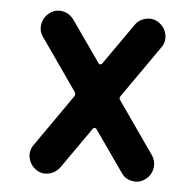

<svg xmlns="http://www.w3.org/2000/svg" viewBox="-42 -578 584 575"><g transform="rotate(5 250.0 -290.0)"><path d="M72.3 -127.9 180.7 -283.2Q185.5 -290 180.7 -296.9L72.3 -452.1Q59.6 -469.7 63.5 -490.7Q67.4 -511.7 85 -524.9Q102.5 -538.1 123.5 -534.2Q144.5 -530.3 158.2 -511.7L245.1 -387.7Q246.1 -385.7 249.5 -385.7Q252.9 -385.7 254.9 -387.7L341.8 -511.7Q353.5 -529.3 375.5 -533.7Q397.5 -538.1 415 -524.9Q432.6 -511.7 436.5 -490.7Q440.4 -469.7 427.7 -452.1L319.3 -296.9Q313.5 -290 319.3 -283.2L427.7 -127.9Q439.5 -110.4 436 -89.4Q432.6 -68.4 415 -55.2Q397.5 -42 375.5 -45.9Q353.5 -49.8 341.8 -68.4L254.9 -192.4Q252.9 -194.3 249.5 -194.3Q246.1 -194.3 245.1 -192.4L158.2 -68.4Q145.5 -50.8 124 -46.4Q102.5 -42 85 -55.2Q67.4 -68.4 63.5 -89.4Q59.6 -110.4 72.3 -127.9Z"/></g></svg>

Font: Rounded Mgen+ 2m medium
Style: Regular
Weight: 500
Designer: [Source Han Sans]
Ryoko NISHIZUKA  (kana & ideographs); Paul D. Hunt (Latin, Greek & Cyrillic); Wenlong ZHANG  (bopomofo
Version: Version 1.059.20150602